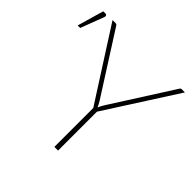

<svg xmlns="http://www.w3.org/2000/svg" viewBox="-275 -868 1032 1032"><g transform="rotate(45 241.5 -351.5)"><path d="M304 -295.5V0H276V-295.5L15 -703H38.5Q43 -703 45.5 -701.2Q48 -699.5 50.5 -695.5L273 -346.5Q278 -338 282.5 -330Q287 -322 290 -314Q293.5 -322.5 297.8 -330.2Q302 -338 307 -346.5L529.5 -695.5Q533.5 -703 541 -703H565ZM-97 -550 -53.5 -701H-36Q-30 -701 -27.2 -696Q-24.5 -691 -27 -684L-78 -550Z"/></g></svg>

Font: Lato ExtraLight
Style: Regular
Weight: 275
Designer: Lukasz Dziedzic with Adam Twardoch and Botio Nikoltchev
Foundry: tyPoland Lukasz Dziedzic
Version: Version 2.015; 2015-08-06; http://www.latofonts.com/